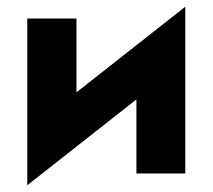

<svg xmlns="http://www.w3.org/2000/svg" viewBox="-20 -515 632 570"><path d="M525 -330 530 -495 66 -130 61 35ZM207 -460H61V35L207 -106ZM530 -495 385 -354V0H530Z"/></svg>

Font: Glinicke Jost Bold
Style: Bold
Weight: 700
Version: Version 3.710